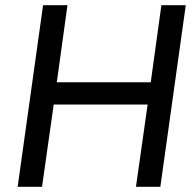

<svg xmlns="http://www.w3.org/2000/svg" viewBox="-20 -720 750 740"><path d="M549 -317H187L142 0H48L146 -700H240L199 -403H561L602 -700H696L598 0H504Z"/></svg>

Font: Retni Sans Medium
Style: Italic
Weight: 500
Italic angle: -8°
Designer: Vitaly Kuzmin
Foundry: ParaType Ltd.
Version: Version 1.00;June 10, 2019;FontCreator 11.5.0.2425 64-bit; t